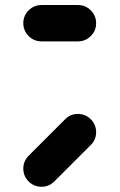

<svg xmlns="http://www.w3.org/2000/svg" viewBox="-20 -586 466 748"><path d="M70.8 -495.6Q70.8 -524.9 91.6 -545.7Q112.3 -566.4 142.1 -566.4H283.7Q313 -566.4 333.7 -545.7Q354.5 -524.9 354.5 -495.6Q354.5 -466.3 333.7 -445.6Q313 -424.8 283.7 -424.8H142.1Q112.3 -424.8 91.6 -445.6Q70.8 -466.3 70.8 -495.6ZM283.2 -142.1Q313 -142.1 333.7 -121.3Q354.5 -100.6 354.5 -70.8Q354.5 -41.5 333.5 -21L191.9 120.6Q170.9 141.6 141.6 141.6Q112.3 141.6 91.6 120.8Q70.8 100.1 70.8 70.8Q70.8 41.5 91.8 20.5L233.4 -121.1Q253.9 -142.1 283.2 -142.1Z"/></svg>

Font: Robtronika
Style: Regular
Weight: 400
Designer: GGBot
Version: 1.00